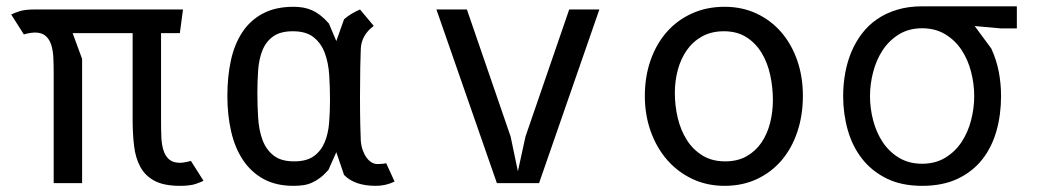

<svg xmlns="http://www.w3.org/2000/svg" viewBox="-20 -580 3290 608"><path d="M490 -475V-194.5Q490 -168.5 491 -145Q492 -121.5 497.8 -103.5Q503.5 -85.5 515.8 -75Q528 -64.5 550 -64.5Q555.5 -64.5 561.5 -65.5Q567.5 -66.5 573 -67.5Q578.5 -69 584.5 -70.5L624.5 -7.5Q616 -3 598.5 2.8Q581 8.5 550 8.5Q499 8.5 469.2 -7.5Q439.5 -23.5 424.2 -51.8Q409 -80 404.5 -118.5Q400 -157 400 -201.5V-475H210L240 -393.5V0H150V-347Q150 -373 149 -396.5Q148 -420 142.2 -438Q136.5 -456 124.2 -466.5Q112 -477 90 -477Q84.5 -477 78.2 -476Q72 -475 67 -474Q61 -472.5 55.5 -471L15.5 -534Q24 -538.5 41.2 -544.2Q58.5 -550 89 -550H559.5L549.5 -475Z M1163.5 -498Q1124.5 -469 1122.5 -425.5Q1121.5 -403 1120.8 -366Q1120 -329 1120 -276Q1120 -222 1120.8 -187Q1121.5 -152 1122.5 -134.5Q1124 -117 1129 -103.5Q1134 -90 1141.2 -80.2Q1148.5 -70.5 1157.2 -65.5Q1166 -60.5 1175 -60.5Q1186 -60.5 1191.5 -61.2Q1197 -62 1203 -63L1229.5 -5Q1201.5 8.5 1170 8.5Q1103 8.5 1069.5 -26L1045 -98L1020 -42Q1006.5 -26.5 993.5 -16.8Q980.5 -7 967.2 -1.2Q954 4.5 939.8 6.5Q925.5 8.5 909.5 8.5Q854 8.5 814.5 -13.2Q775 -35 749.5 -73.2Q724 -111.5 712 -163.5Q700 -215.5 700 -276.5Q700 -337 711.2 -388.8Q722.5 -440.5 747.5 -478.2Q772.5 -516 812.5 -537.2Q852.5 -558.5 909.5 -558.5Q925.5 -558.5 940 -556Q954.5 -553.5 968 -547.5Q981.5 -541.5 994.8 -531.2Q1008 -521 1021.5 -505.5L1045 -450L1069.5 -519Q1079 -527.5 1091.5 -535.2Q1104 -543 1120 -550ZM1025 -263Q1025 -303.5 1022.5 -342.5Q1020 -381.5 1008.5 -412.2Q997 -443 973.2 -462Q949.5 -481 907.5 -481Q867.5 -481 844.8 -464.5Q822 -448 811 -420.5Q800 -393 797.5 -358Q795 -323 795 -286Q795 -245.5 797.5 -206.5Q800 -167.5 811.2 -137Q822.5 -106.5 846 -87.8Q869.5 -69 911.5 -69Q951 -69 973.8 -85.5Q996.5 -102 1008 -129.2Q1019.5 -156.5 1022.2 -191.2Q1025 -226 1025 -263Z M1553.5 0 1362 -550H1458.5L1597 -147.5L1620 -37.5L1644 -147.5L1782.5 -550H1878L1687 0Z M2274.5 8.5Q2219 8.5 2172.8 -13.2Q2126.5 -35 2093 -73.2Q2059.5 -111.5 2040.8 -163.5Q2022 -215.5 2022 -276.5Q2022 -337 2040 -388.8Q2058 -440.5 2091 -478.2Q2124 -516 2170.8 -537.2Q2217.5 -558.5 2274.5 -558.5Q2330 -558.5 2375.5 -537.2Q2421 -516 2453.8 -478.2Q2486.5 -440.5 2504.5 -388.8Q2522.5 -337 2522.5 -276.5Q2522.5 -215.5 2505.2 -163.5Q2488 -111.5 2455.8 -73.2Q2423.5 -35 2377.5 -13.2Q2331.5 8.5 2274.5 8.5ZM2427.5 -263Q2427.5 -303.5 2419 -342.5Q2410.5 -381.5 2392 -412.2Q2373.5 -443 2344 -462Q2314.5 -481 2272.5 -481Q2232.5 -481 2203 -464.5Q2173.5 -448 2154.5 -420.5Q2135.5 -393 2126.2 -358Q2117 -323 2117 -286Q2117 -245.5 2126.2 -206.5Q2135.5 -167.5 2154.8 -137Q2174 -106.5 2204.2 -87.8Q2234.5 -69 2276.5 -69Q2316 -69 2344.8 -85.5Q2373.5 -102 2391.8 -129.2Q2410 -156.5 2418.8 -191.2Q2427.5 -226 2427.5 -263Z M2650 -275.5Q2650 -313 2656.5 -348.8Q2663 -384.5 2676.2 -416Q2689.5 -447.5 2709.8 -474Q2730 -500.5 2757.8 -519.5Q2785.5 -538.5 2821 -549.2Q2856.5 -560 2900 -560H3200V-490H3150L3066.5 -497.5L3119 -426.5Q3135 -392 3142.5 -354.2Q3150 -316.5 3150 -275.5Q3150 -217 3135.5 -165.5Q3121 -114 3090.5 -75.2Q3060 -36.5 3012.8 -14Q2965.5 8.5 2900 8.5Q2834.5 8.5 2787.2 -15Q2740 -38.5 2709.5 -77.8Q2679 -117 2664.5 -168.5Q2650 -220 2650 -275.5ZM2735 -275.5Q2735 -237 2745 -198.8Q2755 -160.5 2775.2 -130Q2795.5 -99.5 2826.8 -80.5Q2858 -61.5 2900 -61.5Q2942 -61.5 2973.2 -80.5Q3004.5 -99.5 3024.8 -130Q3045 -160.5 3055 -198.8Q3065 -237 3065 -275.5Q3065 -314.5 3055 -353Q3045 -391.5 3024.8 -422Q3004.5 -452.5 2973.2 -471.5Q2942 -490.5 2900 -490.5Q2858 -490.5 2826.8 -471.2Q2795.5 -452 2775.2 -421.2Q2755 -390.5 2745 -352Q2735 -313.5 2735 -275.5Z"/></svg>

Font: B612 Mono
Style: Regular
Weight: 400
Version: Version 1.005